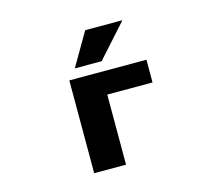

<svg xmlns="http://www.w3.org/2000/svg" viewBox="-107 -909 1214 1052"><g transform="rotate(-15 500.0 -383.0)"><path d="M483.4 2H302.7V-524.4H740.2V-395.5H483.4ZM458 -767.6H668.9L501 -580.1H348.6Z"/></g></svg>

Font: Gen Shin Gothic Monospace Heavy
Style: Bold
Weight: 800
Designer: [Source Han Sans]
Ryoko NISHIZUKA  (kana & ideographs); Paul D. Hunt (Latin, Greek & Cyrillic); Wenlong ZHANG  (bopomofo
Version: Version 1.002.20150607